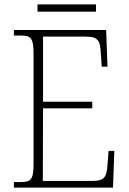

<svg xmlns="http://www.w3.org/2000/svg" viewBox="-20 -850 584 870"><path d="M150 -797H415V-830H150ZM43 0H492L498 -166H472L467 -102C463 -48 454 -30 397 -30H174L175 -359H398V-389H175V-684H368C425 -684 434 -667 437 -606L441 -548H467L461 -714H43V-689H72C120 -689 132 -679 132 -605V-108C132 -35 120 -25 72 -25H43Z"/></svg>

Font: Noto Serif Hebrew SemiCondensed ExtraLight
Style: Regular
Weight: 200
Width: 4
Designer: Monotype Design Team
Foundry: Monotype Imaging Inc.
Version: Version 2.004